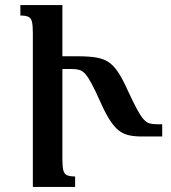

<svg xmlns="http://www.w3.org/2000/svg" viewBox="-20 -734 673 754"><path d="M216 -513H286Q330 -513 359 -508Q388 -503 408 -489Q428 -475 445.5 -448Q463 -421 483 -376Q504 -331 518 -305Q532 -279 543.5 -266Q555 -253 567 -249.5Q579 -246 597 -246H617V-198H536Q507 -198 485.5 -203Q464 -208 446.5 -221.5Q429 -235 411.5 -262Q394 -289 374 -334Q354 -379 340 -405Q326 -431 315 -443.5Q304 -456 291.5 -459.5Q279 -463 262 -463H216ZM225 -110Q225 -81 228.5 -66Q232 -51 243 -46Q254 -41 275 -41V0H109V-604Q109 -634 105.5 -648.5Q102 -663 91.5 -668Q81 -673 60 -673V-714H225Z"/></svg>

Font: Noto Serif Armenian Medium
Style: Regular
Weight: 500
Version: Version 2.007